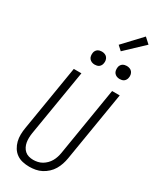

<svg xmlns="http://www.w3.org/2000/svg" viewBox="-291 -1253 1082 1333"><g transform="rotate(30 250.0 -586.0)"><path d="M202 8Q174 8 147.5 2Q121 -4 100 -19Q79 -34 65.5 -56Q52 -78 45.5 -103.5Q39 -129 39.5 -157Q40 -185 45 -213L131 -735H192L104 -204Q101 -185 100.5 -166Q100 -147 103 -129.5Q106 -112 114 -96Q122 -80 135 -68.5Q148 -57 165.5 -52Q183 -47 202 -47Q219 -47 237.5 -51Q256 -55 272 -64.5Q288 -74 301.5 -87.5Q315 -101 324.5 -117.5Q334 -134 339.5 -151.5Q345 -169 348 -186L438 -735H499L407 -177Q403 -153 395 -129Q387 -105 374 -83Q361 -61 341.5 -43Q322 -25 299 -13Q276 -1 251 3.5Q226 8 202 8ZM441 -833Q428 -833 417 -837.5Q406 -842 398.5 -851Q391 -860 389 -872.5Q387 -885 389 -898Q390 -906 395 -914.5Q400 -923 407.5 -928Q415 -933 423.5 -935Q432 -937 440 -937Q453 -937 464.5 -932.5Q476 -928 483 -919Q490 -910 492.5 -897.5Q495 -885 492 -872Q491 -864 486 -855.5Q481 -847 474 -842Q467 -837 458 -835Q449 -833 441 -833ZM241 -833Q228 -833 217 -837.5Q206 -842 198.5 -851Q191 -860 189 -872.5Q187 -885 189 -898Q190 -906 195 -914.5Q200 -923 207.5 -928Q215 -933 223.5 -935Q232 -937 240 -937Q253 -937 264.5 -932.5Q276 -928 283 -919Q290 -910 292.5 -897.5Q295 -885 292 -872Q291 -864 286 -855.5Q281 -847 274 -842Q267 -837 258 -835Q249 -833 241 -833ZM352 -1004 317 -1036 452 -1180 496 -1140Z"/></g></svg>

Font: Iosevka Light
Style: Italic
Weight: 300
Italic angle: -9°
Monospace: yes
Designer: Belleve Invis
Foundry: Belleve Invis
Version: Version 32.5.0; ttfautohint (v1.8.4)